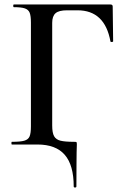

<svg xmlns="http://www.w3.org/2000/svg" viewBox="-20 -645 562 857"><path d="M147 0H33Q31 0 31 -6Q31 -12 33 -12Q71 -12 88.5 -17Q106 -22 112 -36Q118 -50 118 -81V-544Q118 -574 112.5 -588Q107 -602 91 -607.5Q75 -613 42 -613Q39 -613 39 -619Q39 -625 42 -625H473Q483 -625 483 -616L485 -461Q485 -458 479.5 -457.5Q474 -457 473 -460Q448 -599 326 -599H279Q243 -599 228 -586Q213 -573 213 -543V-85Q213 -52 221.5 -37Q230 -22 250 -17Q270 -12 311 -12Q320 -12 321.5 -10.5Q323 -9 323 0Q323 21 322 35Q322 51 321.5 85Q321 119 321 187Q321 192 315 192Q309 192 309 187Q309 92 269 46Q229 0 147 0Z"/></svg>

Font: Cormorant Infant SemiBold
Style: Regular
Weight: 600
Designer: Christian Thalmann (Catharsis Fonts)
Foundry: Catharsis Fonts
Version: Version 4.000